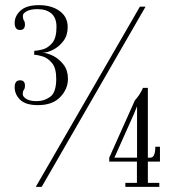

<svg xmlns="http://www.w3.org/2000/svg" viewBox="-20 -726 673 746"><path d="M127.5 -317.5Q79.5 -317.5 58.2 -338.5Q37 -359.5 37 -387Q37 -414 58 -414Q77 -414 77 -393.5Q77 -382.5 72.8 -377.2Q68.5 -372 68.5 -360Q68.5 -350 82.5 -341.5Q96.5 -333 122.5 -333Q152.5 -333 175.5 -350.2Q198.5 -367.5 198.5 -420Q198.5 -461.5 182 -481.2Q165.5 -501 145.2 -507Q125 -513 113 -513V-528.5Q124.5 -528.5 145.2 -533.8Q166 -539 182.8 -558.8Q199.5 -578.5 199.5 -621.5Q199.5 -656.5 179.8 -673.5Q160 -690.5 125.5 -690.5Q99.5 -690.5 84.2 -682.5Q69 -674.5 69 -665Q69 -651.5 73 -646.2Q77 -641 77 -631Q77 -609.5 58 -609.5Q37 -609.5 37 -637Q37 -664 60 -685Q83 -706 131.5 -706Q179.5 -706 211.2 -683.5Q243 -661 243 -620.5Q243 -588.5 226 -566.2Q209 -544 186 -532.5Q163 -521 144.5 -521Q163.5 -520.5 186.8 -508.8Q210 -497 227 -474.8Q244 -452.5 244 -420Q244 -380 214 -348.8Q184 -317.5 127.5 -317.5ZM119 0 523.5 -700H545.5L142 0ZM467 0V-15.5H512V-98H404.5V-113.5L504 -336Q512.5 -345.5 520.2 -356.5Q528 -367.5 535.5 -384.5H554.5V-113.5H564.5Q574.5 -113.5 579 -125Q583.5 -136.5 583.5 -156H601.5V-98H554.5V-15.5H599V0ZM512.5 -313 500 -282.5 424.5 -113.5H512.5Z"/></svg>

Font: Imbue 50pt ExtraLight
Style: Regular
Weight: 200
Designer: Tyler Finck
Foundry: Etcetera Type Company
Version: Version 1.102; ttfautohint (v1.8.3)